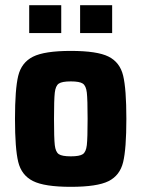

<svg xmlns="http://www.w3.org/2000/svg" viewBox="-20 -715 548 743"><path d="M38 -255Q38 -370 50.5 -421.5Q63 -473 107.5 -495.5Q152 -518 254 -518Q356 -518 400 -496Q444 -474 456.5 -422.5Q469 -371 469 -255Q469 -139 456.5 -87.5Q444 -36 400 -14Q356 8 254 8Q152 8 107.5 -14.5Q63 -37 50.5 -88.5Q38 -140 38 -255ZM319 -255Q319 -330 316 -356.5Q313 -383 300.5 -391.5Q288 -400 254 -400Q220 -400 207.5 -391.5Q195 -383 192 -356.5Q189 -330 189 -255Q189 -180 192 -153.5Q195 -127 207.5 -118.5Q220 -110 254 -110Q288 -110 300.5 -118.5Q313 -127 316 -153.5Q319 -180 319 -255ZM93 -587V-695H217V-587ZM290 -587V-695H414V-587Z"/></svg>

Font: Saira Semi Condensed
Style: Bold
Weight: 700
Width: 4
Designer: Hector Gatti with collaboration of the Omnibus-Type team
Foundry: Omnibus-Type
Version: Version 1.001; ttfautohint (v1.8)